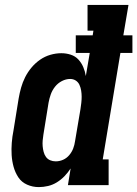

<svg xmlns="http://www.w3.org/2000/svg" viewBox="-20 -755 560 783"><path d="M138 8Q113 8 90.5 -2Q68 -12 55 -31.5Q42 -51 35.5 -74.5Q29 -98 27.5 -122.5Q26 -147 28 -172.5Q30 -198 35 -223L56 -353Q60 -376 66 -397.5Q72 -419 82.5 -440Q93 -461 108.5 -479.5Q124 -498 143.5 -511.5Q163 -525 185.5 -531.5Q208 -538 230 -538Q250 -538 268.5 -532Q287 -526 299.5 -512.5Q312 -499 319.5 -481.5Q327 -464 330 -445L346 -539H289V-611H358L361 -630H337V-735H504L483 -611H520V-539H471L399 -105H423V0H257L268 -68Q257 -51 243 -36.5Q229 -22 212 -11.5Q195 -1 176 3.5Q157 8 138 8ZM207 -97Q223 -97 237.5 -103.5Q252 -110 262.5 -122.5Q273 -135 278.5 -149.5Q284 -164 286 -179L308 -309Q310 -322 311.5 -335Q313 -348 313 -360.5Q313 -373 311 -385.5Q309 -398 304 -409Q299 -420 289 -426.5Q279 -433 266 -433Q249 -433 232.5 -424.5Q216 -416 204.5 -401.5Q193 -387 187 -370Q181 -353 178 -336L157 -206Q155 -194 154 -182Q153 -170 154 -158.5Q155 -147 158 -135.5Q161 -124 167.5 -115Q174 -106 184.5 -101.5Q195 -97 207 -97Z"/></svg>

Font: Iosevka Curly Slab XBdObl
Style: Regular
Weight: 800
Italic angle: -9°
Monospace: yes
Designer: Belleve Invis
Foundry: Belleve Invis
Version: Version 11.1.0; ttfautohint (v1.8.3)